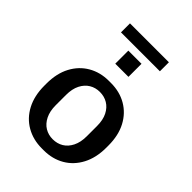

<svg xmlns="http://www.w3.org/2000/svg" viewBox="-239 -946 1071 1071"><g transform="rotate(45 296.5 -410.5)"><path d="M289 10Q221 10 167 -21Q113 -52 82.5 -110Q52 -168 52 -247V-264Q52 -344 82.5 -401.5Q113 -459 166.5 -490Q220 -521 288 -521H304Q373 -521 426.5 -490Q480 -459 510.5 -401.5Q541 -344 541 -264V-247Q541 -168 510.5 -110Q480 -52 426.5 -21Q373 10 305 10ZM296 -69Q331 -69 358.5 -85.5Q386 -102 402.5 -135Q419 -168 419 -215V-296Q419 -344 402.5 -376.5Q386 -409 358.5 -425.5Q331 -442 296 -442Q262 -442 234.5 -425.5Q207 -409 190.5 -376.5Q174 -344 174 -296V-215Q174 -168 190.5 -135Q207 -102 234.5 -85.5Q262 -69 296 -69ZM144 -760V-831H451V-760ZM245 -614V-717H349V-614Z"/></g></svg>

Font: Chivo Medium
Style: Regular
Weight: 500
Designer: Hector Gatti
Foundry: Omnibus-Type
Version: Version 2.002